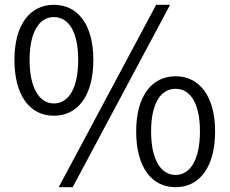

<svg xmlns="http://www.w3.org/2000/svg" viewBox="-20 -765 954 798"><path d="M204 -284C304 -284 368 -368 368 -516C368 -662 304 -745 204 -745C104 -745 40 -662 40 -516C40 -368 104 -284 204 -284ZM204 -335C144 -335 103 -398 103 -516C103 -634 144 -694 204 -694C265 -694 305 -634 305 -516C305 -398 265 -335 204 -335ZM224 13H282L687 -745H629ZM710 13C809 13 874 -70 874 -219C874 -365 809 -448 710 -448C610 -448 546 -365 546 -219C546 -70 610 13 710 13ZM710 -38C649 -38 608 -100 608 -219C608 -337 649 -396 710 -396C770 -396 811 -337 811 -219C811 -100 770 -38 710 -38Z"/></svg>

Font: Noto Sans KR DemiLight
Style: Regular
Weight: 350
Designer: Ryoko NISHIZUKA 西塚涼子 (kana, bopomofo & ideographs); Paul D. Hunt (Latin, Greek & Cyrillic); Sandoll Communications 산돌커뮤니
Foundry: Adobe
Version: Version 2.004;hotconv 1.0.118;makeotfexe 2.5.65603